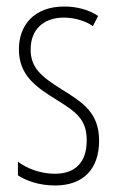

<svg xmlns="http://www.w3.org/2000/svg" viewBox="-20 -559 357 589"><path d="M284 -127C284 -213 235 -244 169 -285C105 -325 74 -352 74 -407C74 -470 115 -505 176 -505C208 -505 242 -495 265 -479L281 -510C253 -529 216 -539 177 -539C84 -539 38 -481 38 -408C38 -329 88 -293 155 -252C214 -215 246 -193 246 -128C246 -63 213 -26 148 -26C106 -26 64 -41 35 -63V-21C60 -5 99 10 149 10C238 10 284 -43 284 -127Z"/></svg>

Font: Noto Sans Devanagari UI ExtraCondensed ExtraLight
Style: Regular
Weight: 200
Width: 2
Designer: Jelle Bosma - Monotype Design Team
Foundry: Monotype Imaging Inc.
Version: Version 2.004